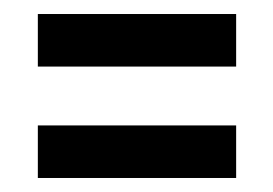

<svg xmlns="http://www.w3.org/2000/svg" viewBox="-20 -469 390 274"><path d="M34 -215V-290H317V-215ZM34 -374V-449H317V-374Z"/></svg>

Font: Special Gothic Condensed Medium
Style: Regular
Weight: 500
Width: 3
Designer: Alistair McCready
Foundry: Monolith
Version: Version 1.000; ttfautohint (v1.8.4.7-5d5b)